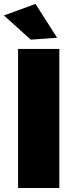

<svg xmlns="http://www.w3.org/2000/svg" viewBox="-32 -948 378 968"><path d="M147 -928.2 255.9 -757.8 123 -748 -12.2 -870.1ZM59.1 -701.2H267.1V0H59.1Z"/></svg>

Font: Montserrat-Arabic ExtraBold
Style: Regular
Weight: 800
Designer: Mohamed Gaber
Foundry: Kief Type Foundry
Version: Version 5.008;PS 005.008;hotconv 1.0.88;makeotf.lib2.5.64775